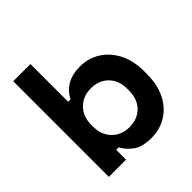

<svg xmlns="http://www.w3.org/2000/svg" viewBox="-191 -840 994 994"><g transform="rotate(-45 306.0 -343.0)"><path d="M356 14Q289 14 253.5 -12.5Q218 -39 201 -72H183V0H57V-700H183V-424H201Q221 -465 259.5 -487.5Q298 -510 356 -510Q415 -510 464 -480Q513 -450 543 -393.5Q573 -337 573 -257V-239Q573 -158 544 -101.5Q515 -45 466 -15.5Q417 14 356 14ZM315 -106Q374 -106 410.5 -143Q447 -180 447 -242V-254Q447 -316 410.5 -353Q374 -390 315 -390Q257 -390 220 -352.5Q183 -315 183 -254V-242Q183 -181 220 -143.5Q257 -106 315 -106Z"/></g></svg>

Font: Space Mono
Style: Bold
Weight: 700
Monospace: yes
Designer: Colophon Foundry + Benjamin Critton
Foundry: Colophon Foundry & Benjamin Critton
Version: Version 1.003; ttfautohint (v1.8.4.7-5d5b)